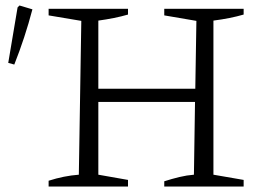

<svg xmlns="http://www.w3.org/2000/svg" viewBox="-20 -679 951 699"><path d="M157 0V-21Q185 -30 212.5 -35.5Q240 -41 267 -43L276 -603L157 -623V-647H446V-626Q422 -619 394.5 -613.5Q367 -608 338 -604V-356H691L695 -603L578 -623V-647H867V-626Q843 -619 815.5 -613.5Q788 -608 757 -604V-43L867 -24V0H578V-19Q606 -28 633 -34.5Q660 -41 686 -43L690 -308H338V-43L446 -24V0ZM32 -444 10 -450 44 -652 51 -659 98 -645Q71 -542 32 -444Z"/></svg>

Font: Piazzolla SC Light
Style: Regular
Weight: 300
Designer: Juan Pablo del Peral
Foundry: Huerta Tipografica
Version: Version 1.330